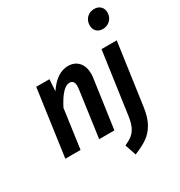

<svg xmlns="http://www.w3.org/2000/svg" viewBox="-228 -950 1239 1322"><g transform="rotate(-30 392.0 -288.5)"><path d="M476 -417Q476 -400 473 -382L419 0H298L349 -367Q351 -385 351 -391Q351 -417 341.5 -428Q332 -439 314 -439Q259 -439 193 -310L150 0H29L103 -529H208L202 -436Q274 -544 363 -544Q415 -544 445.5 -510Q476 -476 476 -417ZM433 128Q471 111 493.5 93Q516 75 531 43.5Q546 12 553 -40L622 -529H743L674 -39Q663 39 635.5 87Q608 135 567.5 163Q527 191 463 217ZM633 -710Q633 -747 656.5 -770.5Q680 -794 716 -794Q747 -794 765.5 -775.5Q784 -757 784 -728Q784 -692 760 -668Q736 -644 701 -644Q669 -644 651 -662.5Q633 -681 633 -710Z"/></g></svg>

Font: Fira Sans Condensed Medium
Style: Italic
Weight: 500
Width: 3
Italic angle: -8°
Designer: bBox Type GmbH & Carrois Corporate GbR & Edenspiekermann AG
Foundry: bBox Type GmbH & Carrois Corporate GbR & Edenspiekermann AG
Version: Version 4.301